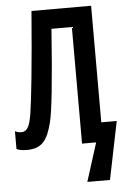

<svg xmlns="http://www.w3.org/2000/svg" viewBox="-61 -758 674 1004"><g transform="rotate(-5 276.5 -256.0)"><path d="M456 -102V-714H143C121 -433 101 -245 90 -178C80 -118 68 -87 35 -87C23 -87 12 -90 2 -95V-2C15 5 34 8 57 8C135 8 165 -33 188 -124C202 -178 219 -331 239 -612H346V0H420L356 202H475L537 -102Z"/></g></svg>

Font: Noto Sans Display Condensed Medium
Style: Regular
Weight: 500
Width: 3
Designer: Monotype Design Team
Foundry: Monotype Imaging Inc.
Version: Version 1.900